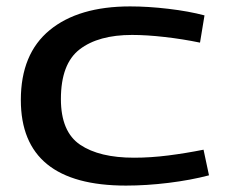

<svg xmlns="http://www.w3.org/2000/svg" viewBox="-20 -569 702 599"><path d="M45 -257Q45 -401 135 -475Q225 -549 386 -549Q442 -549 505.5 -541.5Q569 -534 618 -521L604 -436Q551 -447 494.5 -453.5Q438 -460 392 -460Q287 -460 228.5 -415Q170 -370 170 -260Q170 -158 230 -117.5Q290 -77 398 -77Q450 -77 505 -84Q560 -91 615 -102L632 -22Q575 -7 506 1.5Q437 10 373 10Q45 10 45 -257Z"/></svg>

Font: Georama Extended Medium
Style: Regular
Weight: 500
Width: 7
Designer: Jean-Baptiste Levee
Foundry: Production Type
Version: Version 1.000